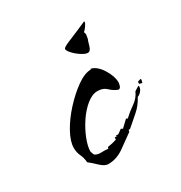

<svg xmlns="http://www.w3.org/2000/svg" viewBox="-94 -396 444 472"><g transform="rotate(-30 128.5 -160.0)"><path d="M83 7Q73 7 60.5 -5Q48 -17 40 -23Q39 -36 34 -46.5Q29 -57 29 -70Q29 -88 42.5 -112.5Q56 -137 77.5 -160.5Q99 -184 121.5 -200Q144 -216 162 -216V-218Q179 -214 192 -193Q205 -172 205 -155Q205 -151 203 -145Q201 -139 196 -139Q183 -144 174 -153Q165 -162 149 -162Q134 -162 118 -149Q102 -136 89 -116.5Q76 -97 68 -76.5Q60 -56 60 -42Q60 -41 61.5 -37Q63 -33 64 -31Q71 -26 81.5 -26.5Q92 -27 100 -26L101 -25L103 -30Q117 -32 129 -36V-42H135L134 -45L139 -44Q144 -46 146.5 -48.5Q149 -51 153 -53L158 -50V-51L176 -68H177L181 -66V-67Q194 -79 208.5 -89Q223 -99 230 -115L243 -123L244 -121Q244 -114 239 -108Q234 -102 228 -100Q218 -81 203 -68Q188 -55 172 -41H168L167 -36Q149 -23 128 -8Q107 7 83 7ZM255 -124 247 -126V-132L256 -135L257 -132ZM176 -255Q170 -255 159.5 -261.5Q149 -268 140.5 -277Q132 -286 132 -291Q132 -295 148.5 -302Q165 -309 183 -316.5Q201 -324 207 -327V-325Q207 -321 202 -314Q197 -307 193 -304L195 -297L193 -285Q191 -281 187.5 -268Q184 -255 176 -255Z"/></g></svg>

Font: Kolker Brush
Style: Regular
Weight: 400
Designer: Robert E. Leuschke
Foundry: Robert E. Leuschke
Version: Version 1.010; ttfautohint (v1.8.3)